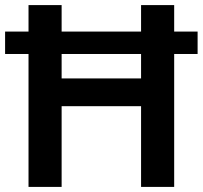

<svg xmlns="http://www.w3.org/2000/svg" viewBox="-20 -734 797 754"><path d="M92 0V-522H0V-610H92V-714H222V-610H534V-714H664V-610H756V-522H664V0H534V-317H222V0ZM222 -426H534V-522H222Z"/></svg>

Font: Noto Sans Lao Looped SemiBold
Style: Regular
Weight: 600
Designer: Mark Frömberg, Ben Mitchell
Foundry: The Fontpad Ltd
Version: Version 1.002; ttfautohint (v1.8.4.7-5d5b)